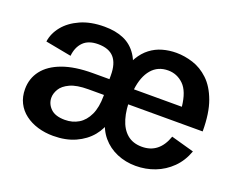

<svg xmlns="http://www.w3.org/2000/svg" viewBox="-93 -704 1093 881"><g transform="rotate(20 454.0 -264.0)"><path d="M231 12.2Q190.9 12.2 155.8 1.7Q120.6 -8.8 93.8 -29.1Q66.9 -49.3 52 -78.9Q37.1 -108.4 37.1 -146Q37.1 -198.2 67.4 -237.5Q97.7 -276.9 157.2 -298.8Q216.8 -320.8 305.2 -320.8H385.7V-339.8Q385.7 -397 360.6 -425.5Q335.4 -454.1 282.7 -454.1Q235.4 -454.1 210.4 -428.7Q185.5 -403.3 181.2 -360.4L54.7 -384.3Q60.1 -424.8 88.6 -460.2Q117.2 -495.6 166.5 -517.6Q215.8 -539.6 282.7 -539.6Q337.9 -539.6 377.9 -522Q418 -504.4 443.1 -466.1Q468.3 -427.7 476.6 -365.7H431.2Q441.9 -414.6 461.7 -447.8Q481.4 -481 508.1 -501.2Q534.7 -521.5 566.7 -530.5Q598.6 -539.6 633.8 -539.6Q673.8 -539.6 715.3 -526.4Q756.8 -513.2 791.7 -480.2Q826.7 -447.3 848.1 -389.2Q869.6 -331.1 869.6 -241.7H452.1L505.4 -276.9Q503.9 -216.3 517.1 -172.1Q530.3 -127.9 558.6 -104Q586.9 -80.1 630.9 -80.1Q672.9 -80.1 701.9 -103Q731 -126 746.6 -171.4L858.9 -140.1Q840.8 -89.8 806.4 -55.9Q772 -22 727.5 -4.9Q683.1 12.2 633.8 12.2Q584.5 12.2 542 -5.9Q499.5 -23.9 470.2 -58.6Q440.9 -93.3 430.7 -142.1L453.6 -144.5Q443.8 -100.6 414.6 -65.2Q385.3 -29.8 338.9 -8.8Q292.5 12.2 231 12.2ZM256.8 -75.2Q293.9 -75.2 323.2 -92.8Q352.5 -110.4 369.6 -147Q386.7 -183.6 386.7 -239.7V-250.5L394.5 -244.1H310.5Q253.9 -244.1 221.9 -229.2Q189.9 -214.4 177 -192.6Q164.1 -170.9 164.1 -150.4Q164.1 -120.1 186.8 -97.7Q209.5 -75.2 256.8 -75.2ZM507.3 -315.4H741.2Q733.4 -388.7 701.4 -419.7Q669.4 -450.7 626 -450.7Q575.7 -450.7 545.4 -415Q515.1 -379.4 507.3 -315.4Z"/></g></svg>

Font: Schibsted Grotesk SemiBold
Style: Regular
Weight: 600
Designer: Bakken & Baeck AS, Henrik Kongsvoll
Foundry: Schibsted ASA
Version: Version 1.100;gftools[0.9.25]